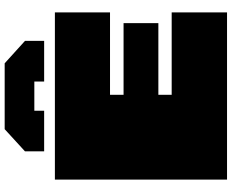

<svg xmlns="http://www.w3.org/2000/svg" viewBox="-105 -887 992 822"><g transform="rotate(-90 391.0 -476.0)"><path d="M154 -783V-865L249 -952H531L627 -865V-783H453V-825H328V-783ZM33 0V-737H749V-501H396V-443H703V-294H396V-237H749V0Z"/></g></svg>

Font: Tomorrow Black
Style: Regular
Weight: 900
Designer: Tony de Marco, Monica Rizzolli
Foundry: Just in Type
Version: Version 2.002